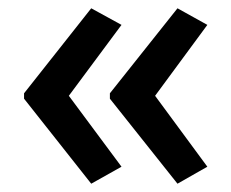

<svg xmlns="http://www.w3.org/2000/svg" viewBox="-20 -498 558 463"><path d="M38 -273 200 -478 273 -438 146 -267 273 -96 200 -55 38 -260ZM245 -273 408 -478 480 -438 354 -267 480 -96 408 -55 245 -260Z"/></svg>

Font: Noto Sans Sinhala UI SemiCondensed Medium
Style: Regular
Weight: 500
Width: 4
Designer: Jelle Bosma - Monotype Design Team
Foundry: Monotype Imaging Inc.
Version: Version 2.006; ttfautohint (v1.8.4.7-5d5b)